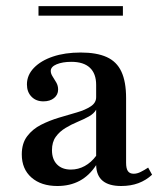

<svg xmlns="http://www.w3.org/2000/svg" viewBox="-20 -600 527 631"><path d="M168.5 11.3Q115.3 11.3 83.5 -16.5Q51.6 -44.4 51.6 -92.7Q51.6 -129 69.4 -152.4Q87.1 -175.8 114.9 -189.9Q142.7 -204 173.8 -213.3Q204.8 -222.6 232.7 -230.6Q260.5 -238.7 278.2 -250.4Q296 -262.1 296 -280.6V-321Q296 -358.1 275.4 -377.4Q254.8 -396.8 214.5 -396.8Q185.5 -396.8 166.1 -388.7Q146.8 -380.6 146.8 -366.9Q146.8 -358.1 152.8 -348.8Q158.9 -339.5 164.9 -329Q171 -318.5 171 -305.6Q171 -288.7 157.7 -277.8Q144.4 -266.9 122.6 -266.9Q98.4 -266.9 83.5 -282.3Q68.5 -297.6 68.5 -322.6Q68.5 -353.2 91.5 -377Q114.5 -400.8 154 -414.1Q193.5 -427.4 245.2 -427.4Q297.6 -427.4 330.6 -412.5Q363.7 -397.6 379 -364.5Q394.4 -331.5 394.4 -277.4V-65.3Q394.4 -46 400.4 -37.5Q406.5 -29 419.4 -29Q430.6 -29 442.7 -35.1Q454.8 -41.1 466.9 -49.2L479.8 -25.8Q459.7 -7.3 434.7 2Q409.7 11.3 378.2 11.3Q297.6 11.3 296 -57.3Q273.4 -22.6 241.5 -5.6Q209.7 11.3 168.5 11.3ZM212.9 -42.7Q237.1 -42.7 258.5 -54.4Q279.8 -66.1 296 -87.9V-239.5Q288.7 -226.6 272.2 -217.3Q255.6 -208.1 235.1 -199.6Q214.5 -191.1 195.2 -179.4Q175.8 -167.7 163.3 -150.4Q150.8 -133.1 150.8 -106.5Q150.8 -76.6 167.3 -59.7Q183.9 -42.7 212.9 -42.7ZM106.5 -548.4V-579.8H383.9V-548.4Z"/></svg>

Font: Playfair SemiBold
Style: Regular
Weight: 600
Designer: Claus Eggers Sørensen
Foundry: Claus Eggers Sørensen
Version: Version 2.001;gftools[0.9.30]